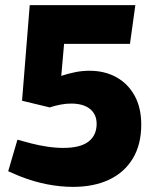

<svg xmlns="http://www.w3.org/2000/svg" viewBox="-20 -721 606 749"><path d="M265 8Q216 8 164 -2Q112 -12 56 -34L12 -53L48 -176L104 -161Q131 -154 164 -149Q197 -144 227 -144Q293 -144 325 -168.5Q357 -193 357 -238Q357 -275 331 -296Q305 -317 257 -317Q238 -317 216.5 -313Q195 -309 174 -302L66 -328L96 -701H508L487 -550H230L219 -425Q246 -434 273.5 -439.5Q301 -445 329 -445Q388 -445 433.5 -420Q479 -395 505 -348Q531 -301 531 -235Q531 -157 498 -102.5Q465 -48 405.5 -20Q346 8 265 8Z"/></svg>

Font: REM Medium
Style: Bold
Weight: 700
Version: Version 1.005;gftools[0.9.28]